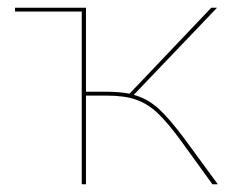

<svg xmlns="http://www.w3.org/2000/svg" viewBox="-20 -478 614 498"><path d="M545 0H531L450 -112Q415 -160 389 -184.5Q363 -209 333 -219.5Q303 -230 258 -230H203V0H192V-448H19V-458H203V-240H259Q289 -240 316 -235L528 -458H543L327 -232Q363 -222 391.5 -196Q420 -170 460 -116Z"/></svg>

Font: Ysabeau SC Hairline
Style: Regular
Weight: 100
Designer: Christian Thalmann (Catharsis Fonts)
Version: Version 0.003